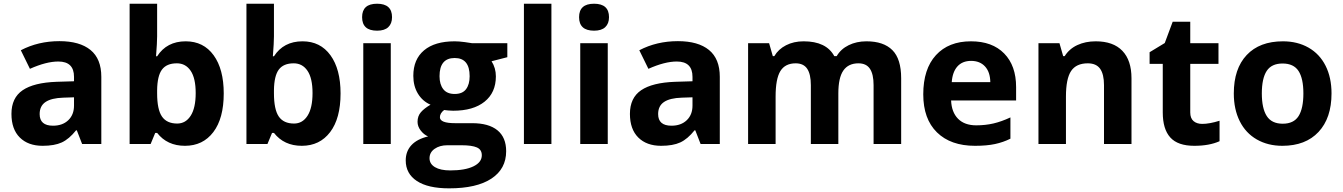

<svg xmlns="http://www.w3.org/2000/svg" viewBox="-20 -780 7277 1040"><path d="M424.8 0 396 -74.2H392.1Q354.5 -26.9 314.7 -8.5Q274.9 9.8 210.9 9.8Q132.3 9.8 87.2 -35.2Q42 -80.1 42 -163.1Q42 -250 102.8 -291.3Q163.6 -332.5 286.1 -336.9L380.9 -339.8V-363.8Q380.9 -446.8 295.9 -446.8Q230.5 -446.8 142.1 -407.2L92.8 -507.8Q187 -557.1 301.8 -557.1Q411.6 -557.1 470.2 -509.3Q528.8 -461.4 528.8 -363.8V0ZM380.9 -252.9 323.2 -251Q258.3 -249 226.6 -227.5Q194.8 -206.1 194.8 -162.1Q194.8 -99.1 267.1 -99.1Q318.8 -99.1 349.9 -128.9Q380.9 -158.7 380.9 -208Z M985.8 -556.2Q1082.5 -556.2 1137.2 -480.7Q1191.9 -405.3 1191.9 -273.9Q1191.9 -138.7 1135.5 -64.5Q1079.1 9.8 981.9 9.8Q885.7 9.8 831.1 -60.1H820.8L795.9 0H682.1V-759.8H831.1V-583Q831.1 -549.3 825.2 -475.1H831.1Q883.3 -556.2 985.8 -556.2ZM938 -437Q882.8 -437 857.4 -403.1Q832 -369.1 831.1 -291V-274.9Q831.1 -187 857.2 -148.9Q883.3 -110.8 939.9 -110.8Q985.8 -110.8 1012.9 -153.1Q1040 -195.3 1040 -275.9Q1040 -356.4 1012.7 -396.7Q985.4 -437 938 -437Z M1618.7 -556.2Q1715.3 -556.2 1770 -480.7Q1824.7 -405.3 1824.7 -273.9Q1824.7 -138.7 1768.3 -64.5Q1711.9 9.8 1614.7 9.8Q1518.6 9.8 1463.9 -60.1H1453.6L1428.7 0H1314.9V-759.8H1463.9V-583Q1463.9 -549.3 1458 -475.1H1463.9Q1516.1 -556.2 1618.7 -556.2ZM1570.8 -437Q1515.6 -437 1490.2 -403.1Q1464.8 -369.1 1463.9 -291V-274.9Q1463.9 -187 1490 -148.9Q1516.1 -110.8 1572.8 -110.8Q1618.7 -110.8 1645.8 -153.1Q1672.9 -195.3 1672.9 -275.9Q1672.9 -356.4 1645.5 -396.7Q1618.2 -437 1570.8 -437Z M1941.4 -687Q1941.4 -759.8 2022.5 -759.8Q2103.5 -759.8 2103.5 -687Q2103.5 -652.3 2083.3 -633.1Q2063 -613.8 2022.5 -613.8Q1941.4 -613.8 1941.4 -687ZM2096.7 0H1947.8V-545.9H2096.7Z M2728 -545.9V-470.2L2642.6 -448.2Q2666 -411.6 2666 -366.2Q2666 -278.3 2604.7 -229.2Q2543.5 -180.2 2434.6 -180.2L2407.7 -181.6L2385.7 -184.1Q2362.8 -166.5 2362.8 -145Q2362.8 -112.8 2444.8 -112.8H2537.6Q2627.4 -112.8 2674.6 -74.2Q2721.7 -35.6 2721.7 39.1Q2721.7 134.8 2641.8 187.5Q2562 240.2 2412.6 240.2Q2298.3 240.2 2238 200.4Q2177.7 160.6 2177.7 88.9Q2177.7 39.6 2208.5 6.3Q2239.3 -26.9 2298.8 -41Q2275.9 -50.8 2258.8 -73Q2241.7 -95.2 2241.7 -120.1Q2241.7 -151.4 2259.8 -172.1Q2277.8 -192.9 2312 -212.9Q2269 -231.4 2243.9 -272.5Q2218.8 -313.5 2218.8 -369.1Q2218.8 -458.5 2276.9 -507.3Q2335 -556.2 2442.9 -556.2Q2465.8 -556.2 2497.3 -552Q2528.8 -547.9 2537.6 -545.9ZM2306.6 77.1Q2306.6 107.9 2336.2 125.5Q2365.7 143.1 2418.9 143.1Q2499 143.1 2544.4 121.1Q2589.8 99.1 2589.8 61Q2589.8 30.3 2563 18.6Q2536.1 6.8 2480 6.8H2402.8Q2361.8 6.8 2334.2 26.1Q2306.6 45.4 2306.6 77.1ZM2360.8 -367.2Q2360.8 -322.8 2381.1 -296.9Q2401.4 -271 2442.9 -271Q2484.9 -271 2504.4 -296.9Q2523.9 -322.8 2523.9 -367.2Q2523.9 -465.8 2442.9 -465.8Q2360.8 -465.8 2360.8 -367.2Z M2966.8 0H2817.9V-759.8H2966.8Z M3116.7 -687Q3116.7 -759.8 3197.8 -759.8Q3278.8 -759.8 3278.8 -687Q3278.8 -652.3 3258.5 -633.1Q3238.3 -613.8 3197.8 -613.8Q3116.7 -613.8 3116.7 -687ZM3272 0H3123V-545.9H3272Z M3774.9 0 3746.1 -74.2H3742.2Q3704.6 -26.9 3664.8 -8.5Q3625 9.8 3561 9.8Q3482.4 9.8 3437.3 -35.2Q3392.1 -80.1 3392.1 -163.1Q3392.1 -250 3452.9 -291.3Q3513.7 -332.5 3636.2 -336.9L3731 -339.8V-363.8Q3731 -446.8 3646 -446.8Q3580.6 -446.8 3492.2 -407.2L3442.9 -507.8Q3537.1 -557.1 3651.9 -557.1Q3761.7 -557.1 3820.3 -509.3Q3878.9 -461.4 3878.9 -363.8V0ZM3731 -252.9 3673.3 -251Q3608.4 -249 3576.7 -227.5Q3544.9 -206.1 3544.9 -162.1Q3544.9 -99.1 3617.2 -99.1Q3668.9 -99.1 3700 -128.9Q3731 -158.7 3731 -208Z M4521 0H4372.1V-318.8Q4372.1 -377.9 4352.3 -407.5Q4332.5 -437 4290 -437Q4232.9 -437 4207 -395Q4181.2 -353 4181.2 -256.8V0H4032.2V-545.9H4146L4166 -476.1H4174.3Q4196.3 -513.7 4237.8 -534.9Q4279.3 -556.2 4333 -556.2Q4455.6 -556.2 4499 -476.1H4512.2Q4534.2 -514.2 4576.9 -535.2Q4619.6 -556.2 4673.3 -556.2Q4766.1 -556.2 4813.7 -508.5Q4861.3 -460.9 4861.3 -356V0H4711.9V-318.8Q4711.9 -377.9 4692.1 -407.5Q4672.4 -437 4629.9 -437Q4575.2 -437 4548.1 -397.9Q4521 -358.9 4521 -273.9Z M5240.2 -450.2Q5192.9 -450.2 5166 -420.2Q5139.2 -390.1 5135.3 -335H5344.2Q5343.3 -390.1 5315.4 -420.2Q5287.6 -450.2 5240.2 -450.2ZM5261.2 9.8Q5129.4 9.8 5055.2 -63Q4981 -135.7 4981 -269Q4981 -406.2 5049.6 -481.2Q5118.2 -556.2 5239.3 -556.2Q5355 -556.2 5419.4 -490.2Q5483.9 -424.3 5483.9 -308.1V-235.8H5131.8Q5134.3 -172.4 5169.4 -136.7Q5204.6 -101.1 5268.1 -101.1Q5317.4 -101.1 5361.3 -111.3Q5405.3 -121.6 5453.1 -144V-28.8Q5414.1 -9.3 5369.6 0.2Q5325.2 9.8 5261.2 9.8Z M6108.9 0H5960V-318.8Q5960 -377.9 5939 -407.5Q5918 -437 5872.1 -437Q5809.6 -437 5781.7 -395.3Q5753.9 -353.5 5753.9 -256.8V0H5605V-545.9H5718.8L5738.8 -476.1H5747.1Q5772 -515.6 5815.7 -535.9Q5859.4 -556.2 5915 -556.2Q6010.3 -556.2 6059.6 -504.6Q6108.9 -453.1 6108.9 -356Z M6492.2 -108.9Q6531.2 -108.9 6585.9 -126V-15.1Q6530.3 9.8 6449.2 9.8Q6359.9 9.8 6319.1 -35.4Q6278.3 -80.6 6278.3 -170.9V-434.1H6207V-497.1L6289.1 -546.9L6332 -662.1H6427.2V-545.9H6580.1V-434.1H6427.2V-170.9Q6427.2 -139.2 6445.1 -124Q6462.9 -108.9 6492.2 -108.9Z M6814.9 -273.9Q6814.9 -192.9 6841.6 -151.4Q6868.2 -109.9 6928.2 -109.9Q6987.8 -109.9 7013.9 -151.1Q7040 -192.4 7040 -273.9Q7040 -355 7013.7 -395.5Q6987.3 -436 6927.2 -436Q6867.7 -436 6841.3 -395.8Q6814.9 -355.5 6814.9 -273.9ZM7192.4 -273.9Q7192.4 -140.6 7122.1 -65.4Q7051.8 9.8 6926.3 9.8Q6847.7 9.8 6787.6 -24.7Q6727.5 -59.1 6695.3 -123.5Q6663.1 -188 6663.1 -273.9Q6663.1 -407.7 6732.9 -481.9Q6802.7 -556.2 6929.2 -556.2Q7007.8 -556.2 7067.9 -522Q7127.9 -487.8 7160.2 -423.8Q7192.4 -359.9 7192.4 -273.9Z"/></svg>

Font: Samim FD
Style: Bold-FD
Weight: 700
Foundry: DejaVu fonts team - Redesigned by Saber Rastikerdar
Version: Version 4.0.1